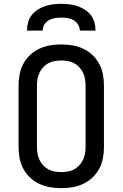

<svg xmlns="http://www.w3.org/2000/svg" viewBox="-20 -975 640 1003"><path d="M300 8Q271 8 241.5 3Q212 -2 185.5 -14.5Q159 -27 137.5 -47Q116 -67 102 -93Q88 -119 82.5 -148Q77 -177 77 -206V-529Q77 -558 82.5 -587Q88 -616 102 -642Q116 -668 137.5 -688Q159 -708 185.5 -720.5Q212 -733 241.5 -738Q271 -743 300 -743Q329 -743 358.5 -738Q388 -733 414.5 -720.5Q441 -708 462.5 -688Q484 -668 498 -642Q512 -616 517.5 -587Q523 -558 523 -529V-206Q523 -177 517.5 -148Q512 -119 498 -93Q484 -67 462.5 -47Q441 -27 414.5 -14.5Q388 -2 358.5 3Q329 8 300 8ZM300 -76Q317 -76 334.5 -79Q352 -82 367 -90Q382 -98 394 -111Q406 -124 413.5 -139.5Q421 -155 424 -172Q427 -189 427 -206V-529Q427 -546 424 -563Q421 -580 413.5 -595.5Q406 -611 394 -624Q382 -637 367 -645Q352 -653 334.5 -656Q317 -659 300 -659Q283 -659 265.5 -656Q248 -653 233 -645Q218 -637 206 -624Q194 -611 186.5 -595.5Q179 -580 176 -563Q173 -546 173 -529V-206Q173 -189 176 -172Q179 -155 186.5 -139.5Q194 -124 206 -111Q218 -98 233 -90Q248 -82 265.5 -79Q283 -76 300 -76ZM121 -815Q121 -836 126.5 -857.5Q132 -879 145.5 -896Q159 -913 177 -924.5Q195 -936 215.5 -943Q236 -950 257.5 -952.5Q279 -955 300 -955Q321 -955 342.5 -952.5Q364 -950 384.5 -943Q405 -936 423 -924.5Q441 -913 454.5 -896Q468 -879 473.5 -857.5Q479 -836 479 -815H397Q397 -832 388 -846.5Q379 -861 364.5 -869.5Q350 -878 333.5 -880.5Q317 -883 300 -883Q283 -883 266.5 -880.5Q250 -878 235.5 -869.5Q221 -861 212 -846.5Q203 -832 203 -815Z"/></svg>

Font: Iosevka SS04 Medium Extended
Style: Regular
Weight: 500
Width: 7
Monospace: yes
Designer: Belleve Invis
Foundry: Belleve Invis
Version: Version 19.0.0; ttfautohint (v1.8.4)